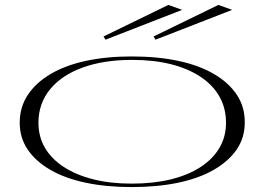

<svg xmlns="http://www.w3.org/2000/svg" viewBox="-20 -744 1073 779"><path d="M514 -515Q619 -515 703.5 -497Q788 -479 848.5 -443.5Q909 -408 941.5 -358.5Q974 -309 973 -246Q973 -185 940 -137Q907 -89 846.5 -54.5Q786 -20 702 -2.5Q618 15 514 15Q412 15 328.5 -2.5Q245 -20 185 -54.5Q125 -89 92.5 -137Q60 -185 60 -246Q60 -309 92.5 -358.5Q125 -408 185 -443.5Q245 -479 328.5 -497Q412 -515 514 -515ZM516 -501Q401 -501 315.5 -470Q230 -439 183 -381.5Q136 -324 136 -246Q136 -189 162.5 -144Q189 -99 239 -66.5Q289 -34 358.5 -16.5Q428 1 514 1Q602 1 672 -16Q742 -33 792.5 -65.5Q843 -98 870 -143.5Q897 -189 897 -246Q897 -305 870.5 -352Q844 -399 793.5 -432.5Q743 -466 673.5 -483.5Q604 -501 516 -501ZM611 -583 603 -596 866 -724 922 -704ZM408 -583 400 -596 663 -724 719 -704Z"/></svg>

Font: Kalnia Expanded ExtraLight
Style: Regular
Weight: 250
Width: 7
Designer: Frida Medrano
Foundry: Frida Medrano
Version: Version 1.105